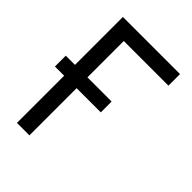

<svg xmlns="http://www.w3.org/2000/svg" viewBox="-207 -814 915 915"><g transform="rotate(45 250.0 -357.0)"><path d="M75 0H159V-318H322V-391H159V-636H460V-714H75V-391H13V-318H75Z"/></g></svg>

Font: Noto Sans Mono ExtraCondensed
Style: Regular
Weight: 400
Width: 2
Designer: Monotype Design Team
Foundry: Monotype Imaging Inc.
Version: Version 2.014